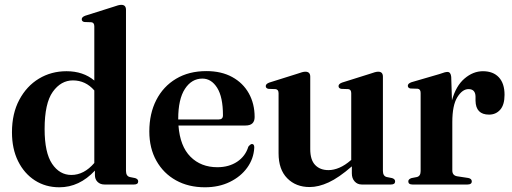

<svg xmlns="http://www.w3.org/2000/svg" viewBox="-20 -763 2118 794"><path d="M29.5 -216Q29.5 -293.5 59.8 -350.2Q90 -407 141 -437.8Q192 -468.5 255 -468.5Q324 -468.5 370 -430V-654Q370 -669.5 358 -671L329 -672Q318 -674 318 -683.5Q318 -692.5 332.5 -698L448 -734.5Q471 -743 481.5 -743Q501 -743 501 -722.5V-56.5Q501 -35 516.5 -31L539 -26.5Q551.5 -22.5 551.5 -13Q551.5 0 534.5 0H412Q394.5 0 383.5 -10.8Q372.5 -21.5 372.5 -39.5V-57.5Q308 11.5 225.5 11.5Q168.5 11.5 124.2 -17Q80 -45.5 54.8 -96.5Q29.5 -147.5 29.5 -216ZM164.5 -229.5Q164.5 -131.5 195.5 -85.5Q226.5 -39.5 275 -39.5Q327.5 -39.5 370 -89V-389Q334 -430.5 281.5 -430.5Q232 -430.5 198.2 -383.2Q164.5 -336 164.5 -229.5Z M1033 -279Q1033 -244 995.5 -244H718Q724.5 -158 767.8 -114.8Q811 -71.5 879 -71.5Q926.5 -71.5 960.8 -94.2Q995 -117 1007 -156.5Q1016 -167.5 1022 -167.5Q1032 -167.5 1031.5 -152Q1029 -106.5 1002.2 -69.5Q975.5 -32.5 930.2 -10.5Q885 11.5 827.5 11.5Q759.5 11.5 707.8 -17.2Q656 -46 626.8 -98Q597.5 -150 597.5 -219.5Q597.5 -293 626.2 -349.2Q655 -405.5 708 -437.2Q761 -469 833.5 -469Q895.5 -469 940.2 -444.5Q985 -420 1009 -377Q1033 -334 1033 -279ZM817 -438Q772.5 -438 744.8 -395.5Q717 -353 717 -271V-269H884.5Q902 -269 902 -286Q902 -362 878 -400Q854 -438 817 -438Z M1132 -129V-377.5Q1132 -393 1119.5 -394.5L1090.5 -395.5Q1079 -397.5 1079 -407Q1079 -416 1093.5 -421.5L1209.5 -458Q1232.5 -466.5 1242.5 -466.5Q1263 -466.5 1263 -446V-146Q1263 -102 1283.2 -80.8Q1303.5 -59.5 1338.5 -59.5Q1360 -59.5 1383.5 -69.5Q1407 -79.5 1431 -100.5L1432.5 -101.5V-377.5Q1432.5 -393 1420.5 -394.5L1391.5 -395.5Q1380 -397.5 1380 -407Q1380 -416 1394.5 -421.5L1510.5 -458Q1533.5 -466.5 1544 -466.5Q1563.5 -466.5 1563.5 -446V-56.5Q1563.5 -35 1579 -31L1601.5 -26.5Q1614 -22.5 1614 -13Q1614 0 1597 0H1476Q1458 0 1446.5 -12.8Q1435 -25.5 1435 -46V-75Q1381 -28 1339.2 -8.8Q1297.5 10.5 1260.5 10.5Q1203.5 10.5 1167.8 -25.8Q1132 -62 1132 -129Z M1846 -445 1849 -348Q1865.5 -408 1901 -438.2Q1936.5 -468.5 1977 -468.5Q2019.5 -468.5 2043 -443.2Q2066.5 -418 2066.5 -371Q2066.5 -329.5 2048.5 -309.2Q2030.5 -289 2002.5 -289Q1947.5 -289 1946.5 -346.5V-363.5Q1946 -394.5 1917.5 -394.5Q1892 -394.5 1871.2 -361Q1850.5 -327.5 1850.5 -258V-58Q1850.5 -37.5 1870.5 -34L1916.5 -27Q1931 -24 1931 -13Q1931 0 1913.5 0H1685.5Q1668.5 0 1668.5 -13Q1668.5 -22 1681.5 -26.5L1704.5 -31Q1719.5 -35 1719.5 -55.5V-378.5Q1719.5 -394.5 1707.5 -396L1677.5 -397Q1666.5 -399 1666.5 -408.5Q1666.5 -417.5 1681.5 -423L1796.5 -456.5Q1811.5 -462 1818.8 -463.8Q1826 -465.5 1830.5 -465.5Q1844 -465.5 1846 -445Z"/></svg>

Font: Fraunces 72pt SemiBold
Style: Regular
Weight: 600
Version: Version 1.000;[b76b70a41]